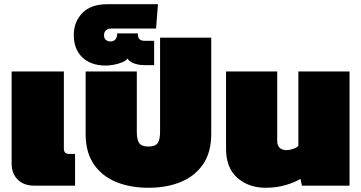

<svg xmlns="http://www.w3.org/2000/svg" viewBox="-20 -878 1708 908"><path d="M142 0Q92 0 63.5 -29Q35 -58 35 -104V-540H282V-175Q282 -150 307 -150H335V0Z M682 10Q596 10 529 -17.5Q462 -45 423.5 -101.5Q385 -158 385 -244V-540H627V-255Q627 -217 638.5 -201Q650 -185 682 -185Q714 -185 725.5 -201Q737 -217 737 -255V-700H979V-244Q979 -158 940.5 -101.5Q902 -45 835 -17.5Q768 10 682 10Z M480 -568Q410 -568 369.5 -606.5Q329 -645 329 -713Q329 -775 369.5 -816.5Q410 -858 487 -858H727L718 -743H506Q491 -743 481.5 -735Q472 -727 472 -711Q472 -697 480.5 -689.5Q489 -682 502 -682Q518 -682 526 -692Q534 -702 534 -716V-720H632V-716Q632 -685 663 -685H709V-570H662Q638 -570 615.5 -577.5Q593 -585 583 -601Q576 -591 558 -583.5Q540 -576 519 -572Q498 -568 480 -568Z M1236 10Q1156 10 1102.5 -37Q1049 -84 1049 -174V-540H1291V-212Q1291 -168 1337 -168Q1348 -168 1366 -174Q1384 -180 1391 -188V-540H1633V0H1408L1401 -32Q1373 -15 1330 -2.5Q1287 10 1236 10Z"/></svg>

Font: Kanit Black
Style: Regular
Weight: 900
Designer: Katatrad Team
Foundry: CadsonDemak
Version: Version 2.000; ttfautohint (v1.8.3)